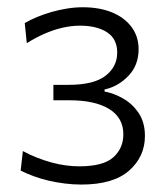

<svg xmlns="http://www.w3.org/2000/svg" viewBox="-20 -790 450 516"><path d="M198.5 -294Q176.5 -294 154.2 -296.8Q132 -299.5 110.8 -304.5Q89.5 -309.5 70.5 -316.5Q51.5 -323.5 35.5 -331.5L41.5 -384Q60.5 -373.5 80.2 -366Q100 -358.5 119 -353.2Q138 -348 156.8 -345.5Q175.5 -343 193 -343Q257.5 -343 284.5 -367.2Q311.5 -391.5 311.5 -429Q311.5 -473.5 273.5 -497Q235.5 -520.5 166.5 -520.5Q156 -520.5 145.2 -520.5Q134.5 -520.5 123.5 -520.5V-562Q134 -562 144.2 -562Q154.5 -562 164.5 -562Q232.5 -562 263.8 -586.5Q295 -611 295 -648.5Q295 -685.5 267.8 -703.2Q240.5 -721 195 -721Q172 -721 148 -715.5Q124 -710 100 -699.5Q76 -689 52 -674L46.5 -728Q62 -737 80.2 -744.5Q98.5 -752 118.5 -757.8Q138.5 -763.5 160 -767Q181.5 -770.5 202.5 -770.5Q247 -770.5 280.8 -756.8Q314.5 -743 333.5 -717.5Q352.5 -692 352.5 -657.5Q352.5 -614.5 325 -586Q297.5 -557.5 261 -549.5V-544Q286 -539.5 311 -525.2Q336 -511 352.8 -486Q369.5 -461 369.5 -424.5Q369.5 -369 327 -331.5Q284.5 -294 198.5 -294Z"/></svg>

Font: Commissioner Thin Light
Style: Regular
Weight: 300
Version: Version 1.000